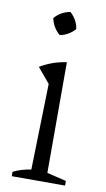

<svg xmlns="http://www.w3.org/2000/svg" viewBox="-81 -734 426 774"><g transform="rotate(10 131.5 -346.5)"><path d="M25 0V-18Q41 -26 59 -31.5Q77 -37 98 -40L107 -392L56 -453Q81 -468 108 -477.5Q135 -487 164 -491V-38L243 -19V0ZM143 -693Q173 -666 178 -629Q167 -616 150 -606Q133 -596 116 -594Q87 -619 79 -657Q106 -687 143 -693Z"/></g></svg>

Font: Piazzolla Light
Style: Regular
Weight: 300
Designer: Juan Pablo del Peral
Foundry: Huerta Tipografica
Version: Version 1.330